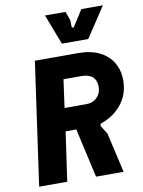

<svg xmlns="http://www.w3.org/2000/svg" viewBox="-100 -1008 802 1077"><g transform="rotate(-10 301.0 -470.0)"><path d="M34 0 133 -700H380Q451 -700 500.5 -675.5Q550 -651 576 -607.5Q602 -564 602 -505Q602 -429 558 -372.5Q514 -316 443 -291Q429 -287 434 -273L463 -227L515 0H358L295 -280H234L194 0ZM251 -410H375Q413 -410 436.5 -434Q460 -458 460 -493Q460 -531 438.5 -550.5Q417 -570 375 -570H273ZM299 -768 233 -940H350L368 -890L369 -853Q369 -847 374.5 -846Q380 -845 384 -852L440 -940H563L449 -768Z"/></g></svg>

Font: Finlandica
Style: Italic
Weight: 400
Italic angle: -8°
Designer: Niklas Ekholm, Juho Hiilivirta, Jaakko Suomalainen
Foundry: Helsinki Type Studio
Version: Version 1.064